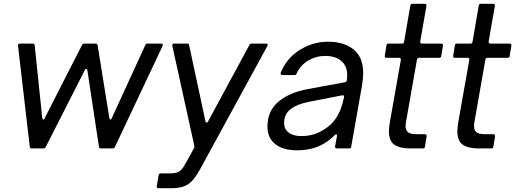

<svg xmlns="http://www.w3.org/2000/svg" viewBox="-20 -783 2718 1013"><path d="M221 -7Q218 0 209 0H147Q138 0 137 -9L75 -542V-544Q75 -548 78 -550.5Q81 -553 85 -553H152Q162 -553 163 -544L203 -160Q205 -152 209 -152Q212 -152 215 -158L413 -546Q416 -553 425 -553H485Q494 -553 495 -544L557 -160Q559 -152 563 -152Q566 -152 569 -158L747 -546Q750 -553 758 -553H831Q836 -553 838 -549.5Q840 -546 838 -541L586 -7Q583 0 574 0H512Q503 0 502 -9L441 -412Q439 -420 435 -420Q431 -420 428 -414Z M816 210Q811 210 808.5 207Q806 204 807 199L817 141Q818 132 828 132H871Q896 132 910 128.5Q924 125 936 113Q948 101 962 74L1004 -2Q1007 -7 1005 -15L889 -542V-544Q889 -553 898 -553H967Q977 -553 978 -544L1064 -143Q1065 -136 1070 -136Q1075 -136 1077 -141L1296 -546Q1299 -553 1308 -553H1383Q1389 -553 1391.5 -549.5Q1394 -546 1391 -541L1035 111Q1003 170 971 190Q939 210 887 210Z M1391 -115Q1391 -197 1448.5 -246Q1506 -295 1604 -313L1800 -349Q1808 -351 1810 -359Q1812 -379 1812 -387Q1812 -425 1792 -450Q1760 -488 1696 -488Q1647 -488 1605.5 -463Q1564 -438 1545 -395Q1542 -387 1534 -387H1469Q1464 -387 1461.5 -390.5Q1459 -394 1461 -399Q1492 -476 1561.5 -519.5Q1631 -563 1711 -563Q1760 -563 1799 -548.5Q1838 -534 1862 -506Q1896 -467 1896 -398Q1896 -366 1889 -326L1833 -9Q1832 0 1822 0H1757Q1752 0 1749.5 -3Q1747 -6 1748 -11L1758 -65V-68Q1758 -73 1754.5 -74Q1751 -75 1747 -71Q1714 -38 1683 -22Q1626 10 1546 10Q1473 10 1432 -23Q1391 -56 1391 -115ZM1661 -84Q1720 -112 1751 -157Q1782 -202 1795 -270V-272Q1795 -283 1785 -280L1611 -246Q1548 -234 1513.5 -207.5Q1479 -181 1479 -134Q1479 -102 1503 -83.5Q1527 -65 1570 -65Q1622 -65 1661 -84Z M2222 -9Q2221 0 2211 0H2143Q2088 0 2060 -20Q2032 -40 2032 -91Q2032 -109 2037 -139L2095 -467V-469Q2095 -478 2086 -478H2019Q2014 -478 2011.5 -481Q2009 -484 2010 -489L2019 -544Q2021 -553 2030 -553H2101Q2111 -553 2112 -562L2145 -754Q2147 -763 2156 -763H2221Q2226 -763 2228.5 -760Q2231 -757 2230 -752L2197 -564V-562Q2197 -553 2206 -553H2308Q2313 -553 2315.5 -550Q2318 -547 2317 -542L2308 -487Q2307 -478 2297 -478H2191Q2182 -478 2180 -469L2125 -156Q2120 -133 2120 -118Q2120 -96 2132.5 -85.5Q2145 -75 2176 -75H2222Q2226 -75 2229 -72Q2232 -69 2231 -64Z M2583 -9Q2582 0 2572 0H2504Q2449 0 2421 -20Q2393 -40 2393 -91Q2393 -109 2398 -139L2456 -467V-469Q2456 -478 2447 -478H2380Q2375 -478 2372.5 -481Q2370 -484 2371 -489L2380 -544Q2382 -553 2391 -553H2462Q2472 -553 2473 -562L2506 -754Q2508 -763 2517 -763H2582Q2587 -763 2589.5 -760Q2592 -757 2591 -752L2558 -564V-562Q2558 -553 2567 -553H2669Q2674 -553 2676.5 -550Q2679 -547 2678 -542L2669 -487Q2668 -478 2658 -478H2552Q2543 -478 2541 -469L2486 -156Q2481 -133 2481 -118Q2481 -96 2493.5 -85.5Q2506 -75 2537 -75H2583Q2587 -75 2590 -72Q2593 -69 2592 -64Z"/></svg>

Font: Open Sauce Two
Style: Italic
Weight: 400
Italic angle: -10°
Designer: Alfredo Marco Pradil
Foundry: Creative Sauce Fz LLC
Version: Version 1.477